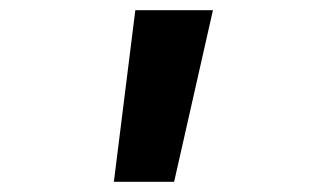

<svg xmlns="http://www.w3.org/2000/svg" viewBox="-20 -835 640 376"><path d="M245 -815H397L321 -479H203Z"/></svg>

Font: JuliaMono SemiBold
Style: Italic
Weight: 600
Italic angle: -9°
Monospace: yes
Designer: cormullion
Foundry: corm
Version: Version 0.056; ttfautohint (v1.8.4)